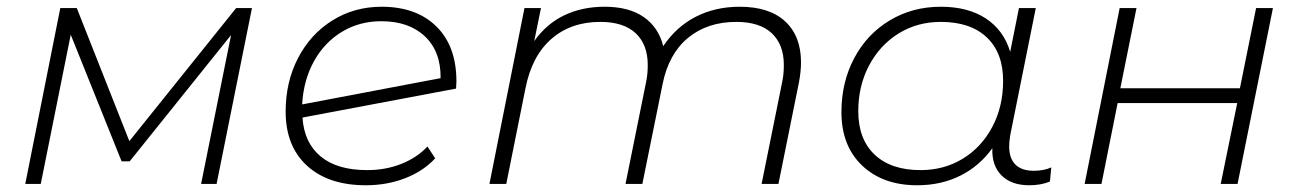

<svg xmlns="http://www.w3.org/2000/svg" viewBox="-20 -546 3854 570"><path d="M728 -522 623 0H577L666 -442L365 -67H341L190 -443L101 0H55L159 -522H208L364 -127L681 -522Z M1335 -304 1334 -283 878 -197Q883 -122 932 -81.5Q981 -41 1070 -41Q1125 -41 1171.5 -59.5Q1218 -78 1249 -111L1272 -76Q1237 -38 1183 -17Q1129 4 1066 4Q955 4 891.5 -54Q828 -112 828 -215Q828 -303 865 -374Q902 -445 967 -485.5Q1032 -526 1113 -526Q1216 -526 1275.5 -467.5Q1335 -409 1335 -304ZM877 -236 1288 -314Q1289 -393 1241.5 -438Q1194 -483 1112 -483Q1047 -483 995 -451.5Q943 -420 912 -364Q881 -308 877 -236Z M2358 -361Q2358 -334 2352 -302L2291 0H2241L2302 -302Q2307 -325 2307 -353Q2307 -414 2271 -447.5Q2235 -481 2166 -481Q2080 -481 2022.5 -433.5Q1965 -386 1947 -296L1887 0H1837L1898 -302Q1903 -325 1903 -353Q1903 -414 1867 -447.5Q1831 -481 1762 -481Q1675 -481 1617 -430.5Q1559 -380 1540 -284L1483 0H1433L1537 -522H1586L1566 -424Q1603 -476 1656 -501Q1709 -526 1775 -526Q1847 -526 1891 -495.5Q1935 -465 1949 -409Q1988 -467 2046 -496.5Q2104 -526 2176 -526Q2264 -526 2311 -482.5Q2358 -439 2358 -361Z M3101 -49 3097 -7Q3070 4 3036 4Q2982 4 2953 -25.5Q2924 -55 2926 -106Q2888 -53 2831 -24.5Q2774 4 2703 4Q2601 4 2539.5 -54.5Q2478 -113 2478 -213Q2478 -302 2516 -373.5Q2554 -445 2621.5 -485.5Q2689 -526 2773 -526Q2854 -526 2907 -491Q2960 -456 2979 -392L3005 -522H3055L2979 -144Q2976 -126 2976 -111Q2976 -76 2994.5 -57.5Q3013 -39 3049 -39Q3079 -39 3101 -49ZM2958 -306Q2958 -389 2909.5 -435Q2861 -481 2773 -481Q2703 -481 2647.5 -446.5Q2592 -412 2560 -351.5Q2528 -291 2528 -216Q2528 -133 2576.5 -87Q2625 -41 2713 -41Q2783 -41 2838.5 -75Q2894 -109 2926 -169.5Q2958 -230 2958 -306Z M3304 -522H3354L3306 -284H3661L3709 -522H3759L3654 0H3604L3653 -240H3298L3250 0H3200Z"/></svg>

Font: Montserrat Alternates Light
Style: Italic
Weight: 300
Italic angle: -11.3°
Designer: Julieta Ulanovsky
Foundry: Julieta Ulanovsky
Version: Version 7.200